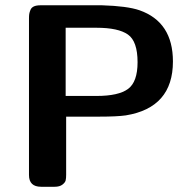

<svg xmlns="http://www.w3.org/2000/svg" viewBox="-20 -714 743 734"><path d="M90.8 -44.9V-643.1Q90.8 -654.3 91.8 -660.6Q92.8 -667 96.4 -676Q100.1 -685.1 109.6 -689.5Q119.1 -693.8 134.8 -693.8H370.1Q466.3 -690.9 513.2 -674.8Q641.1 -629.9 641.1 -479Q641.1 -302.2 460.9 -272.9Q426.8 -268.1 359.9 -268.1H232.9V-45.9Q232.9 -32.7 231 -24.4Q229 -16.1 218.5 -8.1Q208 0 189 0H137.2Q90.8 0 90.8 -44.9ZM231 -347.2H349.1Q433.1 -347.2 469.5 -374Q505.9 -400.9 505.9 -476.1Q505.9 -556.2 469 -582Q432.1 -607.9 349.1 -607.9H231Z"/></svg>

Font: CMU Sans Serif
Style: Bold
Weight: 700
Version: Version 0.7.0